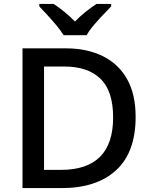

<svg xmlns="http://www.w3.org/2000/svg" viewBox="-20 -961 773 981"><path d="M673 -364Q673 -183 573.5 -91.5Q474 0 295 0H95V-714H316Q425 -714 505.5 -674Q586 -634 629.5 -556.5Q673 -479 673 -364ZM558 -361Q558 -496 493.5 -558.5Q429 -621 310 -621H205V-93H291Q558 -93 558 -361ZM305 -781Q291 -804 269 -830.5Q247 -857 223 -883Q199 -909 181 -928V-941H254Q280 -924 308.5 -901Q337 -878 363 -851Q389 -878 418 -901Q447 -924 473 -941H548V-928Q529 -909 504.5 -883Q480 -857 457.5 -830.5Q435 -804 423 -781Z"/></svg>

Font: Noto Sans Adlam Medium
Style: Regular
Weight: 500
Version: Version 3.001